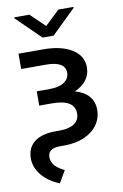

<svg xmlns="http://www.w3.org/2000/svg" viewBox="-104 -810 695 1084"><g transform="rotate(-10 244.0 -268.0)"><path d="M148.8 215.9Q85.6 190.7 48.8 146.7Q12.1 102.6 11.4 50.8Q11.4 -11.7 53.8 -44.7Q96.2 -77.8 176.8 -77.8H201Q253.9 -77.8 283.4 -98Q312.9 -118.3 312.9 -157Q312.1 -236.5 183.2 -236.5H110.1V-318.5H184.7Q237.9 -318.5 267.8 -338.4Q297.6 -358.3 297.6 -392.8Q297.2 -457.7 186.8 -457.7H45.5V-545.5H186.8Q290.8 -545.5 351.7 -507.3Q412.6 -469.1 412.6 -403.4V-402.7Q412.6 -361.9 389 -330.6Q365.4 -299.4 322.4 -280.9Q427.9 -250 428.3 -157Q428.3 -109.4 401.6 -71.6Q375 -33.7 325.8 -11.9Q276.6 9.9 208.8 9.9H184.3Q115.8 9.9 115.8 61.1Q115.8 112.9 188.9 146.7ZM258.5 -611.5H195.3L57.5 -746.4V-751.8H144.5L226.9 -672.2L310.4 -751.8H397V-746.4Z"/></g></svg>

Font: Linik Sans Medium
Style: Regular
Weight: 500
Designer: Rasmus Andersson (font), Cristiano Sobral (main changes)
Foundry: rsms
Version: Version 3.018;June 1, 2022;FontCreator 14.0.0.2814 64-bit; t